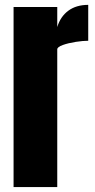

<svg xmlns="http://www.w3.org/2000/svg" viewBox="-20 -761 387 781"><path d="M35.2 0V-732.4H212.9V-650.9Q225.6 -693.4 257.8 -717.3Q290 -741.2 338.9 -741.2V-595.2Q317.4 -595.2 287.6 -590.6Q257.8 -585.9 235.4 -577.9Q212.9 -569.8 212.9 -560.1V0Z"/></svg>

Font: webenart
Style: Regular
Weight: 400
Designer: Vernon Adams
Foundry: Vernon Adams
Version: Version 2.116; ttfautohint (v1.8.3)